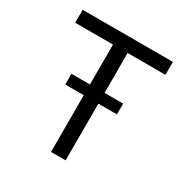

<svg xmlns="http://www.w3.org/2000/svg" viewBox="-166 -866 974 1005"><g transform="rotate(30 321.0 -363.5)"><path d="M48.3 -648.9V-727.1H593.8V-648.9H365.2V0H276.9V-648.9ZM165 -342.8V-407.7H477.5V-342.8Z"/></g></svg>

Font: Sahel VF Regular
Style: Regular
Weight: 400
Foundry: Saber Rastikerdar (saber.rastikerdar@gmail.com)
Version: Version 3.4.0